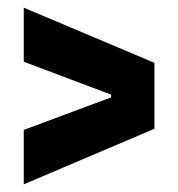

<svg xmlns="http://www.w3.org/2000/svg" viewBox="-20 -580 464 501"><path d="M42 -99V-241L270 -326V-333L42 -419V-560L383 -416V-244Z"/></svg>

Font: Bricolage Grotesque 72pt SemiCondensed
Style: Bold
Weight: 700
Width: 4
Designer: Mathieu Triay
Foundry: Atelier Triay
Version: Version 1.001;gftools[0.9.33.dev8+g029e19f]